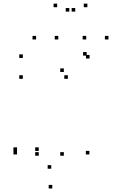

<svg xmlns="http://www.w3.org/2000/svg" viewBox="-20 -848 660 1073"><path d="M480.5 -521V-541H460.5V-521ZM464.3 -537.1V-557.1H444.3V-537.1ZM107.6 -524.2V-544.2H87.6V-524.2ZM107.6 -407.5V-427.5H87.6V-407.5ZM359.3 -407.5V-427.5H339.3V-407.5ZM336.8 -445.8V-465.8H316.8V-445.8ZM336.8 22.3V2.3H316.8V22.3ZM266.4 94.9V74.9H246.4V94.9ZM196.6 22.3V2.3H176.6V22.3ZM196.6 -4.5V-24.5H176.6V-4.5ZM75.2 -4.5V-24.5H55.2V-4.5ZM75.2 15.2V-4.8H55.2V15.2ZM272.1 205.3V185.3H252.1V205.3ZM479.7 15.2V-4.8H459.7V15.2ZM305.9 -627.4V-647.4H285.9V-627.4ZM400.4 -783.1V-803.1H380.4V-783.1ZM367.4 -783.1V-803.1H347.4V-783.1ZM461.9 -627.4V-647.4H441.9V-627.4ZM586.2 -627.4V-647.4H566.2V-627.4ZM468.3 -807.7V-827.7H448.3V-807.7ZM299.5 -807.7V-827.7H279.5V-807.7ZM181.7 -627.4V-647.4H161.7V-627.4Z"/></svg>

Font: Monaspace Neon Dots Var
Style: Regular
Weight: 400
Designer: Riley Cran and the Lettermatic Team
Version: Version 1.100 (Monaspace Neon Dots)